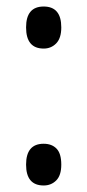

<svg xmlns="http://www.w3.org/2000/svg" viewBox="-20 -560 268 589"><path d="M60 -476Q60 -540 114 -540Q168 -540 168 -476Q168 -443 152.5 -427Q137 -411 114 -411Q60 -411 60 -476ZM60 -55Q60 -119 114 -119Q139 -119 153.5 -104Q168 -89 168 -55Q168 -22 152.5 -6.5Q137 9 114 9Q60 9 60 -55Z"/></svg>

Font: Noto Sans Hebrew ExtraCondensed
Style: Regular
Weight: 400
Width: 2
Designer: Monotype Design Team
Foundry: Monotype Imaging Inc.
Version: Version 2.004; ttfautohint (v1.8.4.7-5d5b)